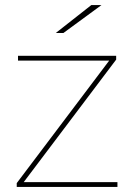

<svg xmlns="http://www.w3.org/2000/svg" viewBox="-20 -737 531 757"><path d="M46 0V-15L415 -504L423 -498H51V-517H438V-502L69 -13L57 -19H443V0ZM200 -607 340 -717H380L230 -607Z"/></svg>

Font: Montserrat Thin Thin
Style: Regular
Weight: 250
Version: Version 9.000